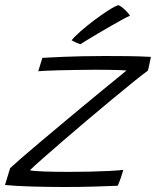

<svg xmlns="http://www.w3.org/2000/svg" viewBox="-50 -746 624 768"><path d="M421 -3Q377.5 -1 321.8 0.5Q266 2 209 2Q143 2 80.2 0.2Q17.5 -1.5 -30 -6L-9.5 -73.5Q6 -88 36.5 -114.5Q67 -141 107.2 -174.8Q147.5 -208.5 191.8 -245.8Q236 -283 279.5 -319Q323 -355 360.2 -385.5Q397.5 -416 423 -436.8Q448.5 -457.5 456 -464Q451 -464.5 438.8 -465.2Q426.5 -466 409 -466.2Q391.5 -466.5 370.8 -466.8Q350 -467 328 -467Q292 -467 254 -466.2Q216 -465.5 183.5 -464.8Q151 -464 129 -462.8Q107 -461.5 103 -461L119.5 -514.5Q129 -515 151.2 -516.2Q173.5 -517.5 206.2 -518.8Q239 -520 280.5 -521Q322 -522 370 -522Q412.5 -522 459.2 -521.5Q506 -521 553.5 -518.5Q553.5 -517 551.8 -509.5Q550 -502 548.2 -492.5Q546.5 -483 544.5 -474.8Q542.5 -466.5 541.5 -463.5Q522 -449.5 484.2 -419Q446.5 -388.5 398.2 -348.5Q350 -308.5 299 -265.5Q248 -222.5 201.5 -182.2Q155 -142 119.8 -111Q84.5 -80 69.5 -65Q83.5 -61.5 127 -60Q170.5 -58.5 226.5 -58.5Q268.5 -58.5 310.8 -59.5Q353 -60.5 387.8 -62.2Q422.5 -64 443 -66.5Q442 -62 439.2 -53Q436.5 -44 433 -34Q429.5 -24 426.2 -15.5Q423 -7 421 -3ZM424 -725.5Q433 -721.5 442 -713.8Q451 -706 458.5 -697.8Q466 -689.5 470 -683Q460.5 -679.5 440 -668.2Q419.5 -657 393.8 -642.2Q368 -627.5 342.8 -612.5Q317.5 -597.5 298.2 -585.8Q279 -574 271.5 -569Q269 -570 264 -572Q259 -574 253.5 -576.2Q248 -578.5 243.5 -581Q239 -583.5 236.5 -585Q247.5 -599 272.2 -620.8Q297 -642.5 326.5 -664.8Q356 -687 382.5 -704Q409 -721 424 -725.5Z"/></svg>

Font: Grandstander Thin ExtraLight
Style: Italic
Weight: 250
Italic angle: -15°
Version: Version 1.200